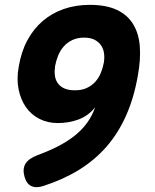

<svg xmlns="http://www.w3.org/2000/svg" viewBox="-20 -761 640 791"><path d="M327 -606Q299 -606 278 -596Q257 -586 242.5 -569.5Q228 -553 219.5 -532Q211 -511 207 -489Q204 -469 206 -451Q208 -433 217.5 -419Q227 -405 244.5 -397Q262 -389 289 -389Q317 -389 337.5 -398.5Q358 -408 372.5 -424Q387 -440 395.5 -461Q404 -482 408 -504Q411 -524 408.5 -542Q406 -560 396 -574.5Q386 -589 369 -597.5Q352 -606 327 -606ZM159 5Q129 15 109 5.5Q89 -4 81 -33Q72 -65 85 -86.5Q98 -108 135 -122Q179 -138 216.5 -157Q254 -176 284.5 -199.5Q315 -223 337 -252.5Q359 -282 372 -319Q344 -284 304 -269Q264 -254 218 -254Q176 -254 142 -271.5Q108 -289 86.5 -320Q65 -351 56.5 -393.5Q48 -436 57 -485Q67 -547 92.5 -594.5Q118 -642 156 -674.5Q194 -707 243 -724Q292 -741 350 -741Q417 -741 461 -720.5Q505 -700 528.5 -661.5Q552 -623 556 -569.5Q560 -516 548 -450Q532 -358 499.5 -285Q467 -212 418.5 -156.5Q370 -101 305 -61Q240 -21 159 5Z"/></svg>

Font: Maple Mono ExtraBold
Style: Italic
Weight: 800
Italic angle: -10°
Monospace: yes
Designer: subframe7536
Version: Version 7.200